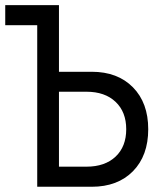

<svg xmlns="http://www.w3.org/2000/svg" viewBox="-21 -713 627 733"><path d="M121.1 0V-616.7H-1V-693.4H204.1V-439H329.1Q428.2 -439 486.6 -379.6Q544.9 -320.3 544.9 -219.7Q544.9 -118.7 486.6 -59.3Q428.2 0 329.1 0ZM204.1 -76.7H309.1Q379.4 -76.7 420.2 -115Q460.9 -153.3 460.9 -219.7Q460.9 -285.6 420.2 -324.2Q379.4 -362.8 309.1 -362.8H204.1Z"/></svg>

Font: Cascadia Code NF SemiLight
Style: Regular
Weight: 350
Monospace: yes
Designer: Aaron Bell
Foundry: Saja Typeworks
Version: Version 2404.023; ttfautohint (v1.8.4)